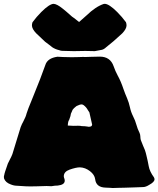

<svg xmlns="http://www.w3.org/2000/svg" viewBox="-20 -947 816 989"><path d="M560.5 21.5Q554.2 21.5 546.9 20.5Q536.6 19.5 524.9 19.5Q475.1 18.6 470.2 -23.9Q467.3 -46.9 443.4 -65.4Q419.4 -84 391.6 -85Q372.1 -85 338.4 -73.2Q308.6 -62.5 308.6 -38.6Q308.6 -35.6 309.6 -32.7Q313.5 -23.4 313.5 -16.6Q313.5 4.9 277.8 8.8Q262.2 8.8 245.1 12.2Q232.4 11.2 220.2 11.2Q200.7 11.2 168.5 12.7L136.7 13.2Q119.6 13.2 113.3 12.7Q77.1 9.8 67.4 9.8Q51.8 9.8 35.2 2.9Q8.3 -6.8 1 -27.3Q0 -31.2 0 -35.2Q0 -40.5 2 -45.9Q2 -52.7 20.5 -104.5Q25.4 -115.7 31.2 -126Q38.6 -139.6 43.9 -153.3Q54.7 -187 64.5 -220.7Q74.7 -256.3 86.4 -292Q92.3 -307.6 100.6 -322.3Q113.3 -346.2 116.7 -361.8Q120.1 -375.5 149.4 -446.3Q191.4 -548.8 213.4 -611.8Q224.1 -647.5 275.9 -654.8Q284.7 -654.8 304.2 -653.3L349.1 -652.3L377.9 -652.8Q387.2 -652.8 395.3 -653.3Q403.3 -653.8 408.2 -653.8L418 -653.3Q424.3 -653.3 449.7 -654.3Q475.1 -655.3 494.1 -655.3Q548.3 -655.3 565.4 -605.5Q573.7 -581.1 586.4 -557.6Q602.5 -528.8 616.2 -487.8Q624.5 -463.9 634.8 -440.4Q644 -418.5 648.9 -396Q654.3 -370.1 665.5 -348.1Q676.8 -326.2 682.6 -304.4Q688.5 -282.7 698.7 -262.7Q702.6 -254.4 702.9 -244.1Q703.1 -233.9 705.1 -226.1Q710.9 -210 717.8 -194.3Q728.5 -171.4 731 -159.2Q731.4 -154.8 733.9 -147.5Q741.2 -118.2 746.1 -90.8Q751 -63.5 772.9 -33.7Q775.9 -28.3 775.9 -23.4Q775.9 -9.8 750 4.4Q731 16.6 717.3 16.6Q707.5 16.6 672.4 18.3Q637.2 20 618.2 20Q602.1 20 592.3 20.5Q573.7 21.5 560.5 21.5ZM437 -293.9Q454.6 -293.9 454.6 -305.7Q454.6 -308.6 453.6 -309.6L440.4 -368.2L432.6 -379.9Q424.3 -395.5 410.2 -405.8Q404.8 -409.2 400.4 -409.2Q391.6 -409.2 374.5 -400.9Q371.1 -397.5 367.7 -395.5Q366.7 -394.5 365.7 -393.3Q364.7 -392.1 362.8 -391.6Q352.1 -380.9 352.1 -376.5L345.2 -361.3Q345.2 -353 335.9 -328.6Q330.6 -324.2 329.1 -300.3Q344.2 -298.8 358.9 -298.8L381.8 -299.3Q394.5 -299.3 400.9 -297.4Q417 -297.4 431.6 -294.9Q433.6 -293.9 437 -293.9ZM468.3 -683.6 419.4 -684.6Q393.1 -683.6 360.4 -683.6L301.3 -685.1Q293.5 -685.1 285.2 -688.5Q264.2 -693.4 248.5 -704.1Q248.5 -705.1 212.4 -731.9L166.5 -775.4Q144.5 -798.3 144.5 -816.4Q144.5 -823.7 147.5 -832.5Q168 -860.4 192.4 -884.8Q234.9 -927.2 256.8 -927.2Q273.9 -925.8 301.3 -903.8Q317.4 -891.6 351.1 -861.3Q368.2 -849.6 387.2 -833.5Q423.8 -865.2 425.3 -867.2Q472.7 -913.1 514.6 -926.8L519.5 -927.2Q541.5 -927.2 584 -884.8Q608.4 -860.4 628.9 -832.5Q631.8 -823.7 631.8 -816.4Q631.8 -798.3 609.9 -775.4Q559.6 -728.5 527.3 -704.1Q515.6 -692.9 504.6 -690.4Q493.7 -688 468.3 -683.6Z"/></svg>

Font: Kaph
Style: Regular
Weight: 400
Designer: GGBotNet
Foundry: f0n7.com
Version: 1.10